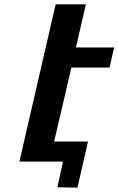

<svg xmlns="http://www.w3.org/2000/svg" viewBox="-20 -749 549 890"><path d="M388 -93 339 121 246 119 272 0H70L238 -729H378L332 -529H509L488 -436H311L231 -93Z"/></svg>

Font: Miedinger
Style: Bold-Italic
Weight: 700
Italic angle: -13°
Version: Version 001.000